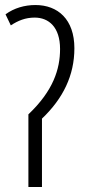

<svg xmlns="http://www.w3.org/2000/svg" viewBox="-20 -744 348 764"><path d="M121 -724C78 -724 36 -712 2 -687L23 -643C52 -662 81 -674 118 -674C174 -674 219 -636 219 -549C219 -469 192 -383 93 -289V0H147V-272C231 -352 276 -444 276 -552C276 -667 210 -724 121 -724Z"/></svg>

Font: Noto Sans UI Condensed Light
Style: Regular
Weight: 300
Width: 3
Designer: Monotype Design Team
Foundry: Monotype Imaging Inc.
Version: Version 1.901